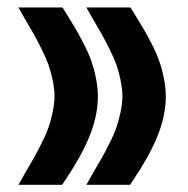

<svg xmlns="http://www.w3.org/2000/svg" viewBox="-20 -502 507 519"><path d="M213.4 -481.9 230 -452.6C241.2 -433.1 249.5 -418.9 254.9 -409.7C260.3 -400.4 267.1 -386.7 275.9 -369.6C284.7 -352.1 291 -337.4 294.9 -326.2C302.7 -302.7 311 -269.5 311 -242.2C311 -214.8 302.7 -181.6 294.9 -158.2C291 -146.5 284.7 -131.8 275.9 -114.7C267.1 -97.2 260.3 -84 254.9 -74.7C249.5 -65.4 241.2 -51.3 230 -31.7L213.4 -2.4H247.1H321.3H331.5L337.4 -11.2C395.5 -97.7 428.2 -168 428.2 -242.2C428.2 -273.9 419.9 -310.1 410.6 -336.4C406.2 -349.6 399.4 -365.2 390.1 -383.3C380.9 -401.4 373 -415.5 366.7 -426.3C360.4 -437 350.6 -452.6 338.4 -472.7L332.5 -481.9H321.8H247.1ZM29.8 -481.9 46.4 -452.6C57.6 -433.1 65.9 -418.9 71.3 -409.7C76.7 -400.4 83.5 -386.7 92.3 -369.6C101.1 -352.1 107.4 -337.4 111.3 -326.2C119.1 -302.7 127.4 -269.5 127.4 -242.2C127.4 -214.8 119.1 -181.6 111.3 -158.2C107.4 -146.5 101.1 -131.8 92.3 -114.7C83.5 -97.2 76.7 -84 71.3 -74.7C65.9 -65.4 57.6 -51.3 46.4 -31.7L29.8 -2.4H63.5H137.7H147.9L153.8 -11.2C211.9 -97.7 244.6 -168 244.6 -242.2C244.6 -273.9 236.3 -310.1 227.1 -336.4C222.7 -349.6 215.8 -365.2 206.5 -383.3C197.3 -401.4 189.5 -415.5 183.1 -426.3C176.8 -437 167 -452.6 154.8 -472.7L148.9 -481.9H138.2H63.5Z"/></svg>

Font: Shabnam
Style: Bold
Weight: 700
Foundry: DejaVu fonts team - Redesigned by Saber Rastikerdar - Based on Vazir font
Version: Version 5.0.1